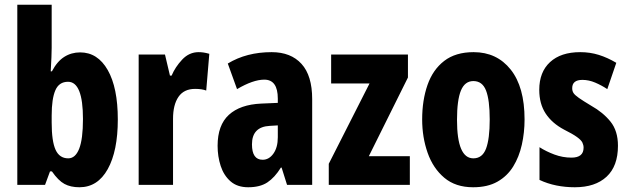

<svg xmlns="http://www.w3.org/2000/svg" viewBox="-20 -780 2652 810"><path d="M198 -578Q198 -547 194 -479H199Q221 -521 251 -540Q281 -559 318 -559Q392 -559 434.5 -484.5Q477 -410 477 -276Q477 -143 434.5 -66.5Q392 10 315 10Q278 10 252 -4Q226 -18 199 -57H191L170 0H53V-760H198ZM267 -435Q229 -435 213.5 -399Q198 -363 198 -293V-263Q198 -184 214.5 -148Q231 -112 268 -112Q298 -112 314 -152.5Q330 -193 330 -278Q330 -435 267 -435Z M818 -560Q828 -560 838.5 -558.5Q849 -557 863 -553L850 -398Q832 -405 803 -405Q756 -405 733 -371.5Q710 -338 710 -279V0H565V-550H676L697 -461H704Q719 -497 748.5 -528.5Q778 -560 818 -560Z M1126 -560Q1207 -560 1252 -510.5Q1297 -461 1297 -362V0H1191L1168 -73H1165Q1139 -31 1108 -10.5Q1077 10 1027 10Q981 10 952.5 -15Q924 -40 911 -80Q898 -120 898 -165Q898 -252 945.5 -295.5Q993 -339 1082 -343L1152 -346V-364Q1152 -444 1095 -444Q1048 -444 980 -404L941 -512Q1020 -560 1126 -560ZM1118 -249Q1043 -245 1043 -171Q1043 -106 1088 -106Q1115 -106 1133.5 -132Q1152 -158 1152 -201V-251Z M1709 0H1367V-89L1539 -428H1377V-550H1701V-453L1536 -121H1709Z M2193 -276Q2193 -221 2181.5 -169.5Q2170 -118 2145 -77.5Q2120 -37 2078.5 -13.5Q2037 10 1976 10Q1902 10 1854.5 -30Q1807 -70 1784 -135.5Q1761 -201 1761 -276Q1761 -357 1783.5 -421.5Q1806 -486 1854 -523Q1902 -560 1978 -560Q2076 -560 2134.5 -486.5Q2193 -413 2193 -276ZM1908 -274Q1908 -112 1977 -112Q2015 -112 2030.5 -153Q2046 -194 2046 -276Q2046 -358 2030.5 -398Q2015 -438 1977 -438Q1941 -438 1924.5 -398Q1908 -358 1908 -274Z M2587 -165Q2587 -79 2539 -34.5Q2491 10 2405 10Q2365 10 2327.5 2.5Q2290 -5 2256 -21V-159Q2284 -141 2319 -128Q2354 -115 2391 -115Q2442 -115 2442 -157Q2442 -168 2437 -178.5Q2432 -189 2414 -202Q2396 -215 2360 -233Q2309 -260 2282 -301Q2255 -342 2255 -401Q2255 -476 2300.5 -518Q2346 -560 2428 -560Q2469 -560 2506 -548.5Q2543 -537 2580 -515L2542 -404Q2518 -420 2491 -431.5Q2464 -443 2437 -443Q2394 -443 2394 -408Q2394 -396 2399.5 -387.5Q2405 -379 2422 -367Q2439 -355 2474 -334Q2524 -306 2555.5 -267Q2587 -228 2587 -165Z"/></svg>

Font: Noto Sans Ethiopic ExtraCondensed ExtraBold
Style: Regular
Weight: 800
Width: 2
Designer: Monotype Design Team
Foundry: Monotype Imaging Inc.
Version: Version 2.102; ttfautohint (v1.8.4.7-5d5b)